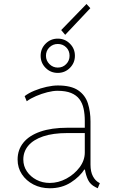

<svg xmlns="http://www.w3.org/2000/svg" viewBox="-20 -958 602 985"><path d="M276.4 -584Q239.7 -584 214.1 -609.6Q188.5 -635.3 188.5 -671.9Q188.5 -708.5 214.1 -734.1Q239.7 -759.8 276.4 -759.8Q313 -759.8 338.6 -734.1Q364.3 -708.5 364.3 -671.9Q364.3 -635.3 338.6 -609.6Q313 -584 276.4 -584ZM276.4 -611.3Q302.2 -611.3 319.6 -629.2Q336.9 -647 336.9 -671.9Q336.9 -697.8 319.6 -715.1Q302.2 -732.4 276.4 -732.4Q251.5 -732.4 233.6 -715.1Q215.8 -697.8 215.8 -671.9Q215.8 -647 233.6 -629.2Q251.5 -611.3 276.4 -611.3ZM314.5 -779.3 293.9 -803.7 423.8 -937.5 443.4 -916ZM235.4 7.8Q189 7.8 151.6 -11.5Q114.3 -30.8 92.3 -64Q70.3 -97.2 70.3 -139.6Q70.3 -189.5 99.9 -226.1Q129.4 -262.7 186.8 -282.7Q244.1 -302.7 327.1 -302.7H426.8V-275.4H326.2Q251.5 -275.4 201.2 -258.3Q150.9 -241.2 125.2 -210.7Q99.6 -180.2 99.6 -139.6Q99.6 -106 117.9 -78.9Q136.2 -51.8 167 -35.6Q197.8 -19.5 235.4 -19.5Q279.3 -19.5 320.6 -41.7Q361.8 -64 388.4 -99.6Q415 -135.3 415 -175.8V-269.5V-274.4V-337.9Q415 -372.1 408.9 -400.4Q402.8 -428.7 387.5 -449.2Q372.1 -469.7 344.7 -481Q317.4 -492.2 274.4 -492.2Q252.4 -492.2 223.1 -484.9Q193.8 -477.5 165.3 -465.3Q136.7 -453.1 117.2 -438.5L106.4 -464.8Q126.5 -480.5 156.7 -492.9Q187 -505.4 219 -512.5Q251 -519.5 276.4 -519.5Q344.7 -519.5 381.1 -494.6Q417.5 -469.7 430.9 -427.7Q444.3 -385.7 444.3 -334V-113.3Q444.3 -76.7 456.8 -53.5Q469.2 -30.3 488.3 -20.5L492.2 -18.6L481.4 7.8L469.7 2Q443.4 -11.2 431.9 -34.7Q420.4 -58.1 415 -91.8L418.9 -87.9H407.2L415 -91.8Q390.1 -51.8 343.5 -22Q296.9 7.8 235.4 7.8Z"/></svg>

Font: Reddit Mono ExtraLight
Style: Regular
Weight: 250
Monospace: yes
Designer: Stephen Hutchings
Foundry: Reddit
Version: Version 1.014